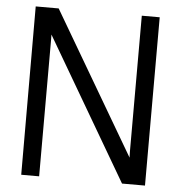

<svg xmlns="http://www.w3.org/2000/svg" viewBox="-52 -783 785 833"><g transform="rotate(5 340.0 -366.5)"><path d="M170 -733 555 -77 534 -71 532 -141V-733H610V0H510L126 -656L148 -662L149 -592V0H71L70 -733Z"/></g></svg>

Font: Kreadon
Style: Regular
Weight: 400
Designer: kohakuno
Foundry: StudioGnu
Version: Version 1.000;Glyphs 3.1.2 (3151)